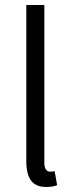

<svg xmlns="http://www.w3.org/2000/svg" viewBox="-20 -734 290 766"><path d="M85 -89V-714H157V-83Q157 -66 163.5 -57.5Q170 -49 180 -49Q188 -49 198 -51L208 5Q189 12 164 12Q123 12 104 -13.5Q85 -39 85 -89Z"/></svg>

Font: Assistant-zap
Style: zap
Weight: 400
Designer: Hebrew By Ben Nathan, Latin by Paul Hunt
Version: Version 2.001